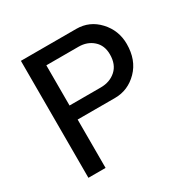

<svg xmlns="http://www.w3.org/2000/svg" viewBox="-157 -847 984 994"><g transform="rotate(-30 334.5 -349.5)"><path d="M196.3 -373H382.8Q437.5 -373 473.6 -405.3Q509.8 -437.5 509.8 -498Q509.8 -551.8 475.1 -582.5Q440.4 -613.3 388.7 -613.3H196.3ZM196.3 0H93.8V-699.2H424.8Q503.9 -699.2 558.1 -640.6Q612.3 -582 612.3 -501Q612.3 -405.3 555.2 -347.2Q498 -289.1 419.9 -289.1H196.3Z"/></g></svg>

Font: Druckschrift BY WOK
Style: Medium
Weight: 400
Version: Version 001.000